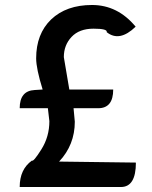

<svg xmlns="http://www.w3.org/2000/svg" viewBox="-20 -750 610 770"><path d="M59 0Q59 -71 108 -106Q114 -100 146 -151Q178 -202 178 -264L172 -316H59Q59 -386 119 -389L151 -391Q125 -475 125 -516Q125 -614 185 -672Q246 -730 349 -730Q452 -730 524 -643Q459 -580 408 -621Q412 -635 355 -635Q298 -635 267 -602Q236 -569 236 -521L258 -391H434Q434 -316 374 -316H275L280 -262Q280 -169 217 -102L525 -98Q525 0 465 0Z"/></svg>

Font: Swei Half Moon CJK TC
Style: Medium
Weight: 500
Version: Version 2.125